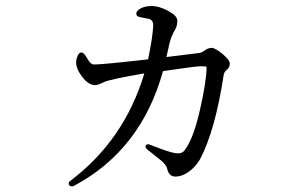

<svg xmlns="http://www.w3.org/2000/svg" viewBox="-20 -582 1040 654"><path d="M213.9 42 216.8 36.1Q403.3 -103.5 471.7 -332Q351.6 -311.5 333 -301.8Q313.5 -292 303.7 -292Q282.2 -292 260.7 -319.3Q239.3 -346.7 239.3 -370.1Q239.3 -378.9 244.1 -391.1Q249 -403.3 257.8 -403.3Q265.6 -403.3 277.3 -382.8Q288.1 -362.3 300.8 -362.3Q330.1 -362.3 484.4 -379.9Q500 -454.1 502 -496.1Q502 -512.7 488.3 -517.6Q484.4 -518.6 472.7 -520.5Q460.9 -522.5 452.6 -524.9Q444.3 -527.3 444.3 -536.1Q444.3 -544.9 459 -553.2Q473.6 -561.5 498 -561.5Q521.5 -561.5 552.7 -544.9Q584 -528.3 584 -511.7Q584 -494.1 577.1 -482.4Q569.3 -469.7 563.5 -454.6Q557.6 -439.5 546.9 -387.7L658.2 -401.4Q667 -402.3 678.7 -411.1Q689.5 -418.9 701.2 -418.9Q712.9 -418.9 737.8 -398.4Q762.7 -377.9 762.7 -365.2Q762.7 -352.5 752.9 -344.7Q743.2 -335.9 742.2 -328.1Q712.9 -136.7 661.1 -39.1Q645.5 -12.7 622.6 3.4Q599.6 19.5 578.1 19.5Q555.7 19.5 549.8 -5.9Q546.9 -20.5 527.8 -36.1Q508.8 -51.8 492.2 -64.5Q475.6 -76.2 475.6 -82Q475.6 -90.8 486.3 -90.8L527.3 -75.2Q569.3 -59.6 585 -59.6Q600.6 -59.6 607.4 -68.4Q637.7 -105.5 660.6 -205.6Q683.6 -305.7 683.6 -353.5Q683.6 -356.4 665 -356.4Q646.5 -356.4 535.2 -339.8Q460.9 -70.3 230.5 51.8Q229.5 52.7 225.6 52.7Q213.9 52.7 213.9 42Z"/></svg>

Font: GenEi Koburi Mincho v6
Style: Regular
Weight: 400
Designer: o_tamon (Modified)
Foundry: o_tamon / Adobe Systems Incorporated
Version: Version 6.1